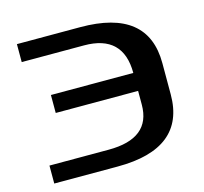

<svg xmlns="http://www.w3.org/2000/svg" viewBox="-97 -769 935 878"><g transform="rotate(-15 370.0 -330.0)"><path d="M55 0V-85H335Q535 -85 535 -245V-310H145V-395H535Q535 -575 350 -575H55V-660H355Q675 -660 675 -404V-256Q675 0 355 0Z"/></g></svg>

Font: Xolonium
Style: Regular
Weight: 400
Designer: Severin Meyer
Version: Version 4.2